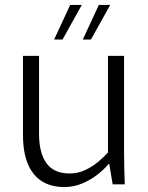

<svg xmlns="http://www.w3.org/2000/svg" viewBox="-20 -746 597 777"><path d="M240 11Q159 11 116 -42.5Q73 -96 73 -200V-520H138V-205Q138 -127 168 -85.5Q198 -44 262 -44Q295 -44 324 -57.5Q353 -71 376.5 -90.5Q400 -110 417 -129V-520H482V-136Q482 -96 483 -63.5Q484 -31 485 0H436L422 -83H420Q402 -61 374.5 -39.5Q347 -18 312.5 -3.5Q278 11 240 11ZM199 -586 264 -726H311L233 -586ZM315 -586 380 -726H426L348 -586Z"/></svg>

Font: Murecho Light
Style: Regular
Weight: 300
Designer: Neil Summerour
Foundry: Positype
Version: Version 1.010; ttfautohint (v1.8.3)